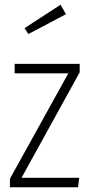

<svg xmlns="http://www.w3.org/2000/svg" viewBox="-20 -792 385 812"><path d="M317 -522V-486L71 -40H315L310 0H22V-36L269 -482H42V-522ZM236 -772 259 -732 100 -648 84 -673Z"/></svg>

Font: Fira Sans Extra Condensed ExtraLight
Style: Regular
Weight: 275
Width: 1
Designer: Carrois Corporate & Edenspiekermann AG
Foundry: Carrois Corporate GbR & Edenspiekermann AG
Version: Version 4.203